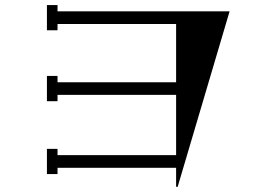

<svg xmlns="http://www.w3.org/2000/svg" viewBox="-20 -643 1040 761"><path d="M890 -598 684 98 678 97V22H208V47H166V-53H208V-28H678V-267H208V-242H166V-342H208V-317H678V-548H208V-523H166V-623H208V-598Z"/></svg>

Font: Chokokutai
Style: Regular
Weight: 400
Designer: 108号,108go
Foundry: Font Zone 108
Version: Version 1.000; ttfautohint (v1.8.3)